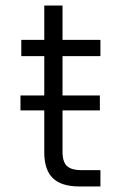

<svg xmlns="http://www.w3.org/2000/svg" viewBox="-20 -674 421 694"><path d="M267 0Q202 0 171 -30Q140 -60 140 -124V-471H57V-530H140V-654H206V-530H343V-471H206V-126Q206 -88 222.5 -73.5Q239 -59 273 -59H343V0ZM54 -275V-329H341V-275Z"/></svg>

Font: Geist Light
Style: Regular
Weight: 400
Designer: Basement.studio, Andrés Briganti, Mateo Zaragoza
Foundry: Basement.studio, Vercel, Andrés Briganti, Guido Ferreyra, Mateo Zaragoza
Version: Version 1.401